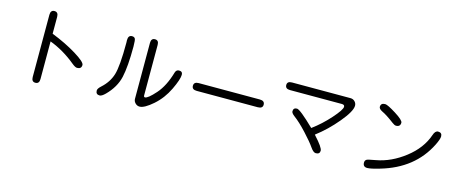

<svg xmlns="http://www.w3.org/2000/svg" viewBox="-47 -1421 5093 2144"><g transform="rotate(15 2500.0 -349.5)"><path d="M427.7 -513.7Q591.8 -449.2 715.8 -373Q839.8 -296.9 839.8 -262.7Q839.8 -215.8 789.1 -215.8Q767.6 -215.8 728.5 -248Q587.9 -364.3 427.7 -424.8V10.7Q427.7 65.4 382.8 65.4Q337.9 65.4 337.9 10.7V-708Q337.9 -763.7 382.8 -763.7Q427.7 -763.7 427.7 -708V-513.7Z M1607.4 -93.8Q1640.6 -93.8 1724.6 -188.5Q1808.6 -283.2 1856.4 -449.2Q1867.2 -482.4 1898.4 -482.4Q1939.5 -482.4 1939.5 -443.4Q1939.5 -391.6 1881.3 -269.5Q1823.2 -147.5 1726.6 -63Q1629.9 21.5 1575.2 21.5Q1544.9 21.5 1523.4 -2Q1503.9 -22.5 1503.9 -50.8V-696.3Q1503.9 -750 1548.8 -750Q1592.8 -750 1592.8 -696.3V-113.3Q1592.8 -93.8 1607.4 -93.8ZM1292 -716.8Q1315.4 -716.8 1326.2 -702.1Q1336.9 -687.5 1336.9 -609.4Q1336.9 -377 1308.6 -252Q1280.3 -127 1175.8 -22.5Q1136.7 16.6 1112.3 16.6Q1067.4 16.6 1067.4 -29.3Q1067.4 -51.8 1104.5 -85Q1187.5 -159.2 1218.3 -258.3Q1249 -357.4 1249 -629.9L1248 -659.2Q1248 -716.8 1292 -716.8Z M2852.5 -403.3Q2909.2 -403.3 2909.2 -357.4Q2909.2 -313.5 2852.5 -313.5H2146.5Q2090.8 -313.5 2090.8 -358.4Q2090.8 -403.3 2146.5 -403.3H2852.5Z M3489.3 -244.1Q3597.7 -324.2 3689.9 -428.2Q3782.2 -532.2 3782.2 -567.4Q3782.2 -591.8 3750 -591.8H3150.4Q3095.7 -591.8 3095.7 -636.7Q3095.7 -679.7 3150.4 -679.7H3827.1Q3859.4 -679.7 3879.9 -656.2Q3897.5 -636.7 3897.5 -610.4Q3897.5 -545.9 3786.1 -412.6Q3674.8 -279.3 3547.9 -183.6L3554.7 -174.8Q3657.2 -63.5 3657.2 -26.4Q3657.2 14.6 3610.4 14.6Q3582 14.6 3546.4 -37.6Q3510.7 -89.8 3426.3 -181.2Q3341.8 -272.5 3274.4 -322.3Q3238.3 -349.6 3238.3 -370.1Q3238.3 -412.1 3280.3 -412.1Q3316.4 -412.1 3489.3 -244.1Z M4218.8 -715.8Q4247.1 -715.8 4346.7 -653.3Q4446.3 -590.8 4446.3 -561.5Q4446.3 -513.7 4396.5 -513.7Q4378.9 -513.7 4352.5 -534.2Q4260.7 -603.5 4209 -627Q4168 -647.5 4168 -670.9Q4168 -715.8 4218.8 -715.8ZM4869.1 -572.3Q4915 -572.3 4915 -527.3Q4915 -497.1 4879.9 -425.8Q4724.6 -113.3 4349.6 -4.9Q4249 25.4 4208 25.4Q4158.2 25.4 4158.2 -24.4Q4158.2 -48.8 4176.8 -60.5Q4188.5 -68.4 4282.2 -85Q4452.1 -116.2 4607.4 -236.8Q4762.7 -357.4 4817.4 -517.6Q4835 -572.3 4869.1 -572.3Z"/></g></svg>

Font: jf-openhuninn-1.0
Style: Regular
Weight: 400
Designer: [Kosugi Maru]
      Designed by Motoya company      

      [Varela Round]
      Joe Prince(Latin component); Avraham Co
Foundry: justfont CO.,LTD.
Version: 1.0